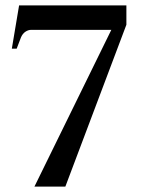

<svg xmlns="http://www.w3.org/2000/svg" viewBox="-20 -694 525 714"><path d="M108 0 394 -583H96Q85 -583 74.5 -576Q64 -569 58 -555L42 -513H24L51 -674H450V-602L223 0Z"/></svg>

Font: Ibarra Real Nova Medium
Style: Regular
Weight: 500
Designer: Jose Maria Ribagorda & Octavio Pardo
Foundry: Jose Maria Ribagorda
Version: Version 2.000